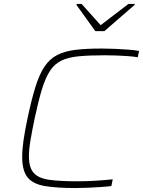

<svg xmlns="http://www.w3.org/2000/svg" viewBox="-20 -941 723 969"><path d="M362 8Q266 8 206.5 -2Q147 -12 119.5 -45.5Q92 -79 92 -149Q92 -187 99 -235Q106 -283 119 -344Q139 -439 159 -503Q179 -567 205 -605.5Q231 -644 269 -663.5Q307 -683 361.5 -689.5Q416 -696 494 -696Q526 -696 560.5 -694.5Q595 -693 627 -690.5Q659 -688 682 -684L675 -652Q652 -656 623 -658Q594 -660 564.5 -661Q535 -662 508 -662Q431 -662 378 -657Q325 -652 290.5 -635.5Q256 -619 233 -584.5Q210 -550 192 -491.5Q174 -433 155 -344Q142 -281 134 -234Q126 -187 126 -152Q126 -95 150.5 -68Q175 -41 229 -33.5Q283 -26 373 -26Q414 -26 463 -29Q512 -32 549 -36L542 -2Q517 1 486.5 3Q456 5 424 6.5Q392 8 362 8ZM461 -784 366 -916 367 -921H392L488 -814L628 -921H660L659 -916L507 -784Z"/></svg>

Font: Saira Expanded Thin
Style: Italic
Weight: 250
Width: 7
Italic angle: -12°
Designer: Hector Gatti with collaboration of the Omnibus-Type team
Foundry: Omnibus-Type
Version: Version 1.101